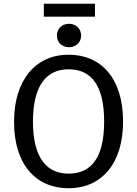

<svg xmlns="http://www.w3.org/2000/svg" viewBox="-20 -993 732 1025"><path d="M346 12C519 12 637 -116 637 -344C637 -576 519 -701 346 -701C174 -701 55 -570 55 -343C55 -112 174 12 346 12ZM346 -623C464 -623 536 -542 536 -344C536 -144 462 -66 346 -66C234 -66 156 -144 156 -343C156 -542 231 -623 346 -623ZM214 -973V-904H487V-973ZM284 -803C284 -768 310 -741 348 -741C387 -741 413 -768 413 -803C413 -839 387 -866 348 -866C310 -866 284 -839 284 -803Z"/></svg>

Font: FiraGO Unicode
Style: Regular
Weight: 400
Designer: bBox Type
Foundry: bBox Type GmbH
Version: Version 1.001;PS 001.001;hotconv 1.0.88;makeotf.lib2.5.64775